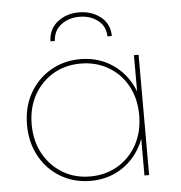

<svg xmlns="http://www.w3.org/2000/svg" viewBox="-52 -770 775 822"><g transform="rotate(-5 335.5 -358.5)"><path d="M305 3Q234 3 177 -30.5Q120 -64 87 -123.5Q54 -183 54 -259Q54 -336 87 -394.5Q120 -453 177 -486.5Q234 -520 305 -520Q376 -520 432 -486.5Q488 -453 520.5 -394.5Q553 -336 553 -259Q553 -183 520.5 -123.5Q488 -64 432 -30.5Q376 3 305 3ZM305 -16Q371 -16 423.5 -47Q476 -78 506 -133Q536 -188 536 -259Q536 -331 506 -385.5Q476 -440 423.5 -470.5Q371 -501 305 -501Q239 -501 187 -470.5Q135 -440 104.5 -385.5Q74 -331 74 -259Q74 -188 104.5 -133Q135 -78 187 -47Q239 -16 305 -16ZM536 0V-190L546 -260L536 -330V-517H556V0ZM185 -607Q187 -660 225 -690Q263 -720 317 -720Q371 -720 409.5 -690Q448 -660 449 -607H430Q429 -651 396.5 -676Q364 -701 317 -701Q271 -701 238.5 -676Q206 -651 204 -607Z"/></g></svg>

Font: Montserrat Alternates Thin
Style: Regular
Weight: 100
Designer: Julieta Ulanovsky
Foundry: Julieta Ulanovsky
Version: Version 9.000